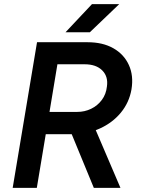

<svg xmlns="http://www.w3.org/2000/svg" viewBox="-20 -903 677 923"><path d="M41 0 158 -700H401Q474 -700 525 -671Q576 -642 599.5 -590.5Q623 -539 612 -473Q601 -410 561 -361.5Q521 -313 460.5 -285.5Q400 -258 328 -258H200L157 0ZM431 0 314 -284 411 -346 559 0ZM218 -365H351Q387 -365 418 -380Q449 -395 469.5 -422.5Q490 -450 494 -487Q501 -535 471.5 -564.5Q442 -594 387 -594H256ZM295 -748 422 -883H553L412 -748Z"/></svg>

Font: Figtree Light SemiBold
Style: Italic
Weight: 600
Italic angle: -9.5°
Version: Version 2.001;gftools[0.9.30]